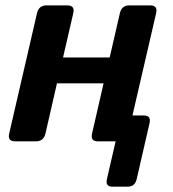

<svg xmlns="http://www.w3.org/2000/svg" viewBox="-20 -533 652 724"><path d="M37.1 0Q7.8 0 14.6 -29.3L119.6 -483.4Q126.5 -512.7 155.3 -512.7H233.4Q263.2 -512.7 256.3 -483.4L217.8 -316.4H393.6L432.1 -483.4Q439 -512.7 467.8 -512.7H545.9Q575.7 -512.7 568.8 -483.4L479.5 -97.7H521.5Q550.8 -97.7 543.9 -68.4L495.6 141.6Q488.8 170.9 461.9 170.9H403.3Q376.5 170.9 383.3 141.6L416 0H349.6Q320.3 0 327.1 -29.3L370.6 -218.8H194.8L151.4 -29.3Q144.5 0 115.2 0Z"/></svg>

Font: Istok
Style: Bold Italic
Weight: 700
Italic angle: -13°
Designer: Andrey V. Panov
Foundry: Andrey V. Panov
Version: Version 1.0.3